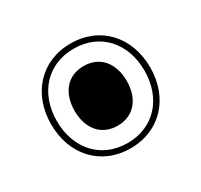

<svg xmlns="http://www.w3.org/2000/svg" viewBox="-108 -668 796 759"><g transform="rotate(-30 290.0 -289.0)"><path d="M290 -50C426 -50 516 -151 516 -289C516 -427 426 -528 290 -528C154 -528 64 -427 64 -289C64 -151 154 -50 290 -50ZM290 -74C168 -74 90 -165 90 -289C90 -413 168 -504 290 -504C413 -504 490 -413 490 -289C490 -165 412 -74 290 -74ZM290 -153C366 -153 409 -210 409 -289C409 -368 366 -425 290 -425C214 -425 171 -368 171 -289C171 -210 214 -153 290 -153Z"/></g></svg>

Font: Noto Sans Thai Looped ExtraLight
Style: Regular
Weight: 200
Designer: Sasikarn Vongin, Ben Mitchell
Foundry: The Fontpad Ltd
Version: Version 1.001